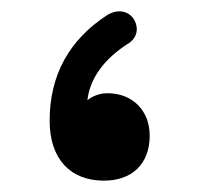

<svg xmlns="http://www.w3.org/2000/svg" viewBox="-20 -295 356 340"><path d="M164.1 24.9C214.4 24.9 245.1 -5.4 245.1 -54.7C245.1 -99.1 214.8 -129.9 170.4 -129.9C156.2 -129.9 144.5 -125 134.8 -117.7C139.2 -156.7 165 -190.4 204.6 -216.3C223.6 -226.6 225.6 -245.1 218.3 -258.8C210.9 -272.9 192.4 -281.2 170.9 -269C102.1 -224.6 67.9 -161.6 67.9 -81.1C67.9 -14.2 104 24.9 164.1 24.9Z"/></svg>

Font: Mikhak SemiBold
Style: Regular
Weight: 600
Designer: Amin Abedi
Version: Version 3.2